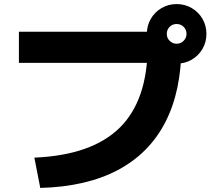

<svg xmlns="http://www.w3.org/2000/svg" viewBox="-20 -875 1040 944"><path d="M149 -100Q432 -112 569 -247.5Q706 -383 706 -651L787 -566H73V-719H792V-650H872Q872 -428 793 -274.5Q714 -121 559.5 -39Q405 43 178 49ZM848 -562Q808 -562 774.5 -581.5Q741 -601 721.5 -634.5Q702 -668 702 -708Q702 -749 721.5 -782.5Q741 -816 774.5 -835.5Q808 -855 848 -855Q889 -855 922.5 -835.5Q956 -816 975.5 -782.5Q995 -749 995 -708Q995 -668 975.5 -634.5Q956 -601 922.5 -581.5Q889 -562 848 -562ZM848 -660Q869 -660 883 -674.5Q897 -689 897 -708Q897 -729 883 -743Q869 -757 848 -757Q828 -757 814 -743Q800 -729 800 -708Q800 -688 814.5 -674Q829 -660 848 -660Z"/></svg>

Font: M PLUS 2 Thin ExtraBold
Style: Regular
Weight: 800
Version: Version 1.001